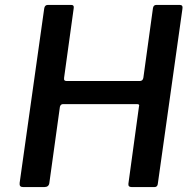

<svg xmlns="http://www.w3.org/2000/svg" viewBox="-20 -762 794 782"><path d="M538 -338H237Q227 -338 224 -327L181 -17Q179 0 160 0H75Q66 0 62.5 -4Q59 -8 60 -17L160 -727Q162 -742 175 -742H270Q283 -742 280 -727L241 -445Q240 -437 243 -434.5Q246 -432 252 -432H549Q562 -432 564 -446L603 -729Q605 -742 617 -742H712Q726 -742 723 -726L623 -15Q622 0 609 0H517Q501 0 503 -14L546 -328Q548 -333 546 -335.5Q544 -338 538 -338Z"/></svg>

Font: Libre Franklin Medium
Style: Italic
Weight: 500
Italic angle: -8°
Designer: Pablo Impallari, Rodrigo Fuenzalida, Nhung Nguyen
Foundry: Impallari Type
Version: Version 3.000